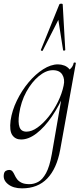

<svg xmlns="http://www.w3.org/2000/svg" viewBox="-36 -752 461 1053"><path d="M85 281Q37 281 8.5 258.5Q-20 236 -15 205Q-13 190 -4 185Q5 180 14 180Q26 180 32.5 188Q39 196 44 207.5Q49 219 57.5 230.5Q66 242 82 250Q98 258 126 258Q150 258 173.5 245.5Q197 233 216.5 197.5Q236 162 248 94L304 -229L320 -246Q289 -172 248.5 -113Q208 -54 164.5 -20.5Q121 13 80 13Q48 13 31.5 -11Q15 -35 22 -91Q30 -146 56.5 -200.5Q83 -255 120.5 -300Q158 -345 200.5 -372Q243 -399 282 -399Q300 -399 317 -392.5Q334 -386 346 -371Q358 -356 360 -332L322 -357Q333 -359 349 -373.5Q365 -388 368 -407Q370 -410 375.5 -409Q381 -408 380 -406L294 70Q275 173 223 227Q171 281 85 281ZM109 -30Q138 -30 169.5 -52.5Q201 -75 230.5 -112Q260 -149 282 -194Q304 -239 313 -283Q321 -318 305.5 -343Q290 -368 251 -367Q215 -366 176.5 -334Q138 -302 108.5 -248.5Q79 -195 69 -127Q62 -80 71 -55Q80 -30 109 -30ZM308 -727 322 -478Q322 -475 316 -474.5Q310 -474 310 -477L284 -643L198 -474Q197 -472 192 -473.5Q187 -475 188 -478L289 -727Q291 -732 299.5 -732Q308 -732 308 -727Z"/></svg>

Font: Cormorant Infant Light
Style: Italic
Weight: 300
Italic angle: -10°
Designer: Christian Thalmann (Catharsis Fonts)
Foundry: Catharsis Fonts
Version: Version 4.001